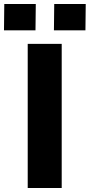

<svg xmlns="http://www.w3.org/2000/svg" viewBox="-65 -943 450 963"><path d="M74 -723H244.5V0H74ZM205.5 -791 207 -923H365L363.5 -791ZM-45 -791 -43.5 -923H114.5L113 -791Z"/></svg>

Font: Public Sans Thin ExtraBold
Style: Regular
Weight: 800
Version: Version 1.007